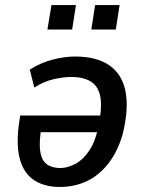

<svg xmlns="http://www.w3.org/2000/svg" viewBox="-20 -732 569 761"><path d="M217 9Q157 9 116.5 -17Q76 -43 60 -97Q44 -151 54 -233L60 -274H395L385 -208H122L145 -233Q134 -169 139.5 -132.5Q145 -96 165.5 -81Q186 -66 219 -66Q248 -66 279.5 -83Q311 -100 336 -138.5Q361 -177 372 -243L376 -265Q385 -322 375.5 -358Q366 -394 337 -410.5Q308 -427 262 -427Q234 -427 194.5 -418.5Q155 -410 116 -385L98 -456Q142 -484 189.5 -496Q237 -508 277 -508Q363 -508 413.5 -473Q464 -438 477.5 -369.5Q491 -301 466 -199Q445 -128 407.5 -81.5Q370 -35 322 -13Q274 9 217 9ZM342 -615 357 -712H454L439 -615ZM168 -615 184 -712H281L266 -615Z"/></svg>

Font: Nunito Sans 7pt Condensed SemiBold
Style: Italic
Weight: 600
Width: 3
Italic angle: -9°
Designer: Vernon Adams
Foundry: Vernon Adams
Version: Version 3.101;gftools[0.9.27]